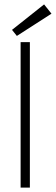

<svg xmlns="http://www.w3.org/2000/svg" viewBox="-20 -851 254 871"><path d="M73.5 -660H115.5V0H73.5ZM56.5 -688 34.5 -715.5 180 -831 213.5 -789Z"/></svg>

Font: League Spartan Thin ExtraLight
Style: Regular
Weight: 250
Version: Version 2.002